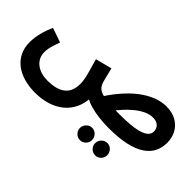

<svg xmlns="http://www.w3.org/2000/svg" viewBox="-62 -871 1546 1546"><g transform="rotate(45 711.0 -97.5)"><path d="M342 231Q275 231 217.5 214.5Q160 198 117 165.5Q74 133 50 84.5Q26 36 26 -28Q26 -51 30 -82Q34 -113 45 -152.5Q56 -192 78 -241L201 -198Q190 -167 182 -141.5Q174 -116 170 -94.5Q166 -73 166 -52Q166 -12 187.5 20.5Q209 53 249.5 72Q290 91 346 91Q400 91 439 80Q478 69 503.5 47.5Q529 26 541 -5.5Q553 -37 553 -78Q553 -121 537 -179Q521 -237 501 -307L641 -343Q651 -305 657.5 -277.5Q664 -250 668.5 -232.5Q673 -215 677 -205Q685 -184 700 -169.5Q715 -155 744.5 -145.5Q774 -136 824 -131.5Q874 -127 953 -127Q1019 -127 1067.5 -131.5Q1116 -136 1149.5 -144.5Q1183 -153 1203.5 -165Q1224 -177 1233.5 -192.5Q1243 -208 1243 -226Q1243 -244 1234.5 -261Q1226 -278 1207 -289Q1188 -300 1158 -300Q1119 -300 1080 -281Q1041 -262 1004.5 -231.5Q968 -201 937.5 -167Q907 -133 884 -103L741 -120Q770 -167 806.5 -213.5Q843 -260 885 -301Q927 -342 973.5 -373Q1020 -404 1070 -422Q1120 -440 1171 -440Q1238 -440 1285 -413.5Q1332 -387 1357.5 -341Q1383 -295 1383 -236Q1383 -181 1360.5 -135.5Q1338 -90 1288.5 -56.5Q1239 -23 1159 -5Q1079 13 965 13Q908 13 853.5 6.5Q799 0 754 -13Q709 -26 678 -45.5Q647 -65 636 -91L692 -60Q689 8 663 62Q637 116 591.5 153.5Q546 191 483 211Q420 231 342 231ZM1044 245Q1015 245 994.5 224.5Q974 204 974 176Q974 147 994.5 126Q1015 105 1044 105Q1072 105 1092 126Q1112 147 1112 176Q1112 204 1092 224.5Q1072 245 1044 245ZM871 245Q842 245 821.5 224.5Q801 204 801 176Q801 147 821.5 126Q842 105 871 105Q899 105 919 126Q939 147 939 176Q939 204 919 224.5Q899 245 871 245Z"/></g></svg>

Font: Farlight84_Sys_V01
Style: Bold
Weight: 700
Designer: Monotype Design Team, Nadine Chahine and Nizar Qandah
Foundry: Monotype Imaging Inc.
Version: Version 2.004;October 31, 2024;FontCreator 14.0.0.2814 64-bi